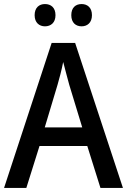

<svg xmlns="http://www.w3.org/2000/svg" viewBox="-20 -1021 627 948"><path d="M151 -946C151 -909 174 -891 202 -891C231 -891 254 -909 254 -946C254 -984 231 -1001 202 -1001C174 -1001 151 -984 151 -946ZM332 -946C332 -909 354 -891 383 -891C411 -891 434 -909 434 -946C434 -984 411 -1001 383 -1001C354 -1001 332 -984 332 -946ZM476 -93H587L351 -809H235L0 -93H110L175 -300H411ZM322 -602 386 -392H201L264 -602C272 -629 285 -678 292 -715C299 -685 315 -630 322 -602Z"/></svg>

Font: Noto Sans Kannada UI SemiCondensed Medium
Style: Regular
Weight: 500
Width: 4
Designer: Jelle Bosma - Monotype Design Team
Foundry: Monotype Imaging Inc.
Version: Version 2.005